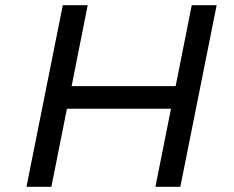

<svg xmlns="http://www.w3.org/2000/svg" viewBox="-20 -720 903 740"><path d="M719 -700H815L675 0H579L639 -301H238L178 0H82L222 -700H318L256 -388H657Z"/></svg>

Font: TypoPRO Montserrat Alternates
Style: Italic
Weight: 400
Italic angle: -11.3°
Designer: Julieta Ulanovsky
Foundry: Julieta Ulanovsky
Version: Version 6.001